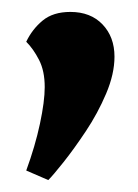

<svg xmlns="http://www.w3.org/2000/svg" viewBox="-20 -163 231 322"><path d="M61 139 24 123Q39 82 47 44.5Q55 7 55 -17Q55 -44 45.5 -62.5Q36 -81 24 -93Q34 -114 51.5 -128.5Q69 -143 98 -143Q132 -143 152 -122Q172 -101 172 -68Q172 -39 158 -6Q144 27 124 57Q104 87 86.5 109Q69 131 61 139Z"/></svg>

Font: Faustina
Style: Bold
Weight: 700
Designer: Alfonso Garcia
Foundry: http://www.omnibus-type.com
Version: Version 1.200